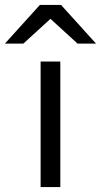

<svg xmlns="http://www.w3.org/2000/svg" viewBox="-85 -760 410 780"><path d="M80 0V-510H160V0ZM-65 -583 77 -740H163L305 -583H230L80 -720H160L10 -583Z"/></svg>

Font: Instrument Sans
Style: Regular
Weight: 400
Designer: Rodrigo Fuenzalida
Foundry: fragTYPE
Version: Version 1.000;gftools[0.9.28]